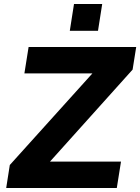

<svg xmlns="http://www.w3.org/2000/svg" viewBox="-20 -940 701 960"><path d="M11 0 29 -115 488 -624 494 -573H102L123 -705H661L643 -592L185 -82L178 -132H585L564 0ZM329 -786 350 -920H491L470 -786Z"/></svg>

Font: Nunito Sans 10pt ExtraBold
Style: Italic
Weight: 800
Italic angle: -9°
Designer: Vernon Adams
Foundry: Vernon Adams
Version: Version 3.101;gftools[0.9.27]